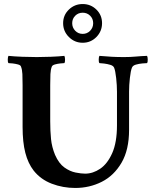

<svg xmlns="http://www.w3.org/2000/svg" viewBox="-20 -923 753 952"><path d="M293 -808Q293 -848 321.5 -875.5Q350 -903 390 -903Q430 -903 458 -875.5Q486 -848 486 -808Q486 -768 458 -739.5Q430 -711 390 -711Q350 -711 321.5 -739.5Q293 -768 293 -808ZM338 -808Q338 -786 353 -770.5Q368 -755 390 -755Q412 -755 427 -770.5Q442 -786 442 -808Q442 -830 427 -845Q412 -860 390 -860Q368 -860 353 -845Q338 -830 338 -808ZM162 -640Q193 -640 232 -641.5Q271 -643 299 -646Q302 -642 302.5 -628.5Q303 -615 299 -610Q293 -610 279 -608.5Q265 -607 252.5 -603.5Q240 -600 237 -593Q231 -578 230 -555.5Q229 -533 229 -501V-322Q229 -273 233 -233.5Q237 -194 253 -155Q272 -112 299.5 -92.5Q327 -73 355 -67.5Q383 -62 402 -62Q441 -62 477 -86.5Q513 -111 536.5 -164Q560 -217 560 -302V-468Q560 -500 556 -536Q552 -572 546 -587Q542 -597 527 -601.5Q512 -606 496 -608Q480 -610 473 -610Q469 -615 469.5 -628.5Q470 -642 473 -646Q508 -643 534.5 -641.5Q561 -640 595 -640Q627 -640 653 -642.5Q679 -645 709 -646Q712 -642 712.5 -628.5Q713 -615 709 -610Q703 -610 686 -608.5Q669 -607 653.5 -602.5Q638 -598 634 -587Q628 -572 624 -536.5Q620 -501 620 -469V-279Q620 -180 582.5 -116Q545 -52 484.5 -21.5Q424 9 353 9Q292 9 237 -12Q182 -33 147 -77Q119 -113 105.5 -165.5Q92 -218 92 -294V-501Q92 -533 91 -555.5Q90 -578 84 -593Q82 -600 69 -603.5Q56 -607 42.5 -608.5Q29 -610 22 -610Q18 -615 18.5 -628.5Q19 -642 22 -646Q51 -643 91 -641.5Q131 -640 162 -640Z"/></svg>

Font: Amiri
Style: Bold
Weight: 700
Designer: Khaled Hosny
Version: Version 0.113